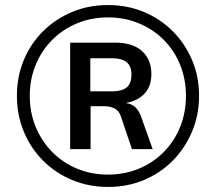

<svg xmlns="http://www.w3.org/2000/svg" viewBox="-20 -733 856 761"><path d="M408 8Q332 8 266 -19.5Q200 -47 151 -96Q102 -145 74.5 -211Q47 -277 47 -353Q47 -430 74.5 -495.5Q102 -561 151 -609.5Q200 -658 265.5 -685.5Q331 -713 408 -713Q485 -713 550.5 -685.5Q616 -658 664.5 -609.5Q713 -561 741 -495.5Q769 -430 769 -353Q769 -277 741 -211Q713 -145 664.5 -96Q616 -47 550.5 -19.5Q485 8 408 8ZM408 -41Q474 -41 530.5 -64.5Q587 -88 629 -130.5Q671 -173 694 -230Q717 -287 717 -353Q717 -419 694 -476Q671 -533 629 -575Q587 -617 530.5 -640.5Q474 -664 409 -664Q342 -664 285.5 -640.5Q229 -617 187 -575Q145 -533 121.5 -476Q98 -419 98 -353Q98 -287 121.5 -230Q145 -173 187 -130.5Q229 -88 285.5 -64.5Q342 -41 408 -41ZM258 -142V-564H436Q506 -564 543 -530.5Q580 -497 580 -439Q580 -389 550 -359Q520 -329 466 -323L475 -325Q500 -323 516 -308.5Q532 -294 542 -263L585 -142H503L459 -272Q451 -295 433.5 -303.5Q416 -312 393 -312H325L339 -322V-142ZM338 -371H426Q463 -371 482 -386.5Q501 -402 501 -437Q501 -471 482 -486.5Q463 -502 426 -502H338Z"/></svg>

Font: Nunito Sans 9pt SemiBold
Style: Regular
Weight: 600
Version: Version 3.101;gftools[0.9.27]